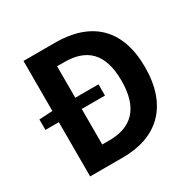

<svg xmlns="http://www.w3.org/2000/svg" viewBox="-163 -904 1068 1067"><g transform="rotate(-30 371.0 -370.5)"><path d="M119 0H330C548 0 687 -124 687 -374C687 -623 548 -741 322 -741H119V-420L33 -415V-348H119ZM266 -120V-348H415V-420H266V-622H312C451 -622 536 -554 536 -374C536 -194 451 -120 312 -120Z"/></g></svg>

Font: Source Han Sans KR
Style: Bold
Weight: 700
Designer: Ryoko NISHIZUKA 西塚涼子 (kana, bopomofo & ideographs); Paul D. Hunt (Latin, Greek & Cyrillic); Sandoll Communications 산돌커뮤니
Foundry: Adobe
Version: Version 2.004;hotconv 1.0.118;makeotfexe 2.5.65603